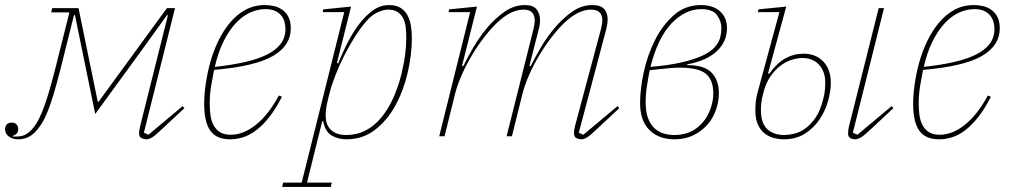

<svg xmlns="http://www.w3.org/2000/svg" viewBox="-46 -538 3999 758"><path d="M27 12Q4 12 -11 1Q-26 -10 -26 -28Q-26 -39 -19.5 -46.5Q-13 -54 0 -54Q13 -54 19.5 -46.5Q26 -39 26 -28Q26 -9 5 -2V1H17Q38 1 51 -5Q64 -11 78 -25Q88 -35 98.5 -52Q109 -69 120.5 -97Q132 -125 144.5 -166Q157 -207 172 -266L228 -489H156L160 -506H264L340 -136H343L613 -506H645L522 -14L540 -6L675 -119L682 -111L593 -28Q567 -3 554.5 4.5Q542 12 531 12Q523 12 513 7.5Q503 3 503 -12Q503 -23 508 -43L617 -478H613L518 -346L330 -88L277 -346L250 -478H246L193 -266Q178 -207 165.5 -165.5Q153 -124 141 -95Q129 -66 117 -47.5Q105 -29 92 -16Q77 -1 60.5 5.5Q44 12 27 12Z M863 12Q808 12 784 -22.5Q760 -57 760 -128Q760 -163 766 -205.5Q772 -248 784 -291.5Q796 -335 815.5 -375.5Q835 -416 861.5 -448Q888 -480 922.5 -499Q957 -518 1000 -518Q1019 -518 1037.5 -513.5Q1056 -509 1070.5 -498Q1085 -487 1093.5 -469.5Q1102 -452 1102 -426Q1102 -358 1031.5 -317Q961 -276 799 -262Q793 -232 787.5 -198.5Q782 -165 782 -128Q782 -105 785 -83Q788 -61 797 -44Q806 -27 822 -16.5Q838 -6 865 -6Q915 -6 964.5 -45.5Q1014 -85 1055 -161L1067 -156Q1043 -109 1018 -77Q993 -45 967 -25Q941 -5 915 3.5Q889 12 863 12ZM802 -274Q867 -281 918.5 -292.5Q970 -304 1006 -321.5Q1042 -339 1061.5 -364Q1081 -389 1081 -424Q1081 -438 1077 -452Q1073 -466 1064 -477Q1055 -488 1040 -495Q1025 -502 1002 -502Q970 -502 939.5 -487.5Q909 -473 883 -444.5Q857 -416 836 -373.5Q815 -331 802 -274Z M1072 183H1145L1313 -490H1228L1230 -501L1340 -512L1284 -289L1289 -288Q1302 -320 1321.5 -360Q1341 -400 1366 -435Q1391 -470 1422 -494Q1453 -518 1490 -518Q1517 -518 1534.5 -507.5Q1552 -497 1562 -479Q1572 -461 1576 -437.5Q1580 -414 1580 -389Q1580 -322 1563.5 -251Q1547 -180 1515 -121.5Q1483 -63 1434.5 -25.5Q1386 12 1322 12Q1289 12 1263.5 -3Q1238 -18 1230 -59H1226L1166 183H1264L1260 200H1068ZM1321 -5Q1363 -5 1397.5 -23Q1432 -41 1459 -73.5Q1486 -106 1506 -150Q1526 -194 1539 -246Q1550 -293 1554 -326.5Q1558 -360 1558 -389Q1558 -411 1555.5 -431.5Q1553 -452 1545 -467Q1537 -482 1523 -491Q1509 -500 1486 -500Q1469 -500 1446 -490Q1423 -480 1401 -455Q1377 -428 1354.5 -392Q1332 -356 1312.5 -317.5Q1293 -279 1278 -240.5Q1263 -202 1255 -170L1249 -146Q1230 -72 1250 -38.5Q1270 -5 1321 -5Z M2248 12Q2240 12 2230 7.5Q2220 3 2220 -13Q2220 -24 2224 -40L2327 -425Q2332 -447 2332 -458Q2332 -500 2287 -500Q2237 -500 2182 -448Q2158 -425 2132 -391.5Q2106 -358 2083.5 -320.5Q2061 -283 2043.5 -243.5Q2026 -204 2017 -169L1975 0H1954L2060 -423Q2062 -433 2063.5 -441Q2065 -449 2065 -457Q2065 -500 2021 -500Q1971 -500 1916 -448Q1892 -425 1866 -391.5Q1840 -358 1817.5 -320.5Q1795 -283 1777.5 -243.5Q1760 -204 1751 -169L1709 0H1688L1810 -490H1725L1727 -501L1837 -512L1778 -278L1783 -277Q1798 -308 1822 -349.5Q1846 -391 1877.5 -428.5Q1909 -466 1946.5 -492Q1984 -518 2026 -518Q2059 -518 2072.5 -501Q2086 -484 2086 -458Q2086 -438 2080 -419L2044 -278L2049 -277Q2064 -307 2088 -348.5Q2112 -390 2143.5 -427.5Q2175 -465 2212.5 -491.5Q2250 -518 2292 -518Q2326 -518 2339.5 -502Q2353 -486 2353 -461Q2353 -447 2348 -425L2239 -14L2257 -6L2392 -119L2399 -111L2310 -28Q2284 -3 2271.5 4.5Q2259 12 2248 12Z M2617 12Q2555 12 2518 -24.5Q2481 -61 2481 -132Q2481 -186 2495.5 -253Q2510 -320 2539.5 -379Q2569 -438 2614 -478Q2659 -518 2721 -518Q2769 -518 2796.5 -493.5Q2824 -469 2824 -427Q2824 -373 2783.5 -335.5Q2743 -298 2667 -284V-281Q2735 -281 2763.5 -251Q2792 -221 2792 -170Q2792 -137 2780.5 -104Q2769 -71 2746.5 -45.5Q2724 -20 2691.5 -4Q2659 12 2617 12ZM2617 -5Q2673 -5 2711.5 -38Q2750 -71 2764 -125Q2768 -141 2769 -150.5Q2770 -160 2770 -170Q2770 -222 2741 -246.5Q2712 -271 2636 -271Q2621 -271 2593 -268.5Q2565 -266 2519 -261Q2513 -231 2508 -198Q2503 -165 2503 -132Q2503 -97 2512 -72.5Q2521 -48 2536.5 -33Q2552 -18 2572.5 -11.5Q2593 -5 2617 -5ZM2723 -502Q2659 -502 2605 -445.5Q2551 -389 2522 -274Q2594 -280 2644 -291.5Q2694 -303 2726.5 -318Q2759 -333 2776 -352Q2793 -371 2798 -393Q2802 -410 2802 -427Q2802 -455 2784.5 -478.5Q2767 -502 2723 -502Z M3049 12Q3030 12 3010 7Q2990 2 2973.5 -10.5Q2957 -23 2946.5 -45.5Q2936 -68 2936 -103Q2936 -120 2938 -138.5Q2940 -157 2947 -181L3031 -490H2946L2948 -501L3058 -512L2986 -248L2991 -247Q3021 -289 3054.5 -307.5Q3088 -326 3126 -326Q3175 -326 3204.5 -295Q3234 -264 3234 -211Q3234 -178 3223 -139Q3212 -100 3189.5 -66.5Q3167 -33 3132 -10.5Q3097 12 3049 12ZM3329 12Q3321 12 3311.5 7.5Q3302 3 3302 -13Q3302 -24 3306 -40L3423 -506H3444L3321 -14L3339 -6L3474 -119L3481 -111L3392 -28Q3366 -3 3353 4.5Q3340 12 3329 12ZM3050 -5Q3067 -5 3089 -10Q3111 -15 3133 -30.5Q3155 -46 3174 -74Q3193 -102 3204 -147Q3209 -165 3210.5 -181.5Q3212 -198 3212 -211Q3212 -256 3187.5 -282.5Q3163 -309 3122 -309Q3104 -309 3081.5 -302.5Q3059 -296 3036.5 -279.5Q3014 -263 2995 -235.5Q2976 -208 2966 -165Q2961 -147 2959.5 -131.5Q2958 -116 2958 -103Q2958 -52 2983 -28.5Q3008 -5 3050 -5Z M3662 12Q3607 12 3583 -22.5Q3559 -57 3559 -128Q3559 -163 3565 -205.5Q3571 -248 3583 -291.5Q3595 -335 3614.5 -375.5Q3634 -416 3660.5 -448Q3687 -480 3721.5 -499Q3756 -518 3799 -518Q3818 -518 3836.5 -513.5Q3855 -509 3869.5 -498Q3884 -487 3892.5 -469.5Q3901 -452 3901 -426Q3901 -358 3830.5 -317Q3760 -276 3598 -262Q3592 -232 3586.5 -198.5Q3581 -165 3581 -128Q3581 -105 3584 -83Q3587 -61 3596 -44Q3605 -27 3621 -16.5Q3637 -6 3664 -6Q3714 -6 3763.5 -45.5Q3813 -85 3854 -161L3866 -156Q3842 -109 3817 -77Q3792 -45 3766 -25Q3740 -5 3714 3.5Q3688 12 3662 12ZM3601 -274Q3666 -281 3717.5 -292.5Q3769 -304 3805 -321.5Q3841 -339 3860.5 -364Q3880 -389 3880 -424Q3880 -438 3876 -452Q3872 -466 3863 -477Q3854 -488 3839 -495Q3824 -502 3801 -502Q3769 -502 3738.5 -487.5Q3708 -473 3682 -444.5Q3656 -416 3635 -373.5Q3614 -331 3601 -274Z"/></svg>

Font: IBM Plex Serif Thin
Style: Italic
Weight: 100
Italic angle: -14°
Designer: Mike Abbink, Paul van der Laan, Pieter van Rosmalen
Foundry: Bold Monday
Version: Version 3.001